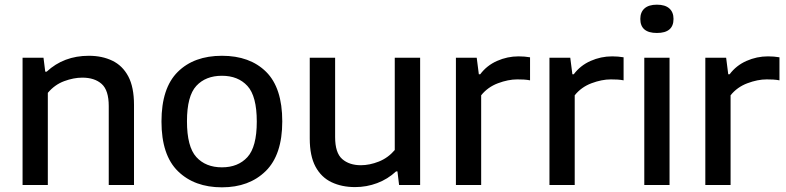

<svg xmlns="http://www.w3.org/2000/svg" viewBox="-20 -791 3360 821"><path d="M76.5 0V-544H166L173.5 -484.5H179.5Q252.5 -552.5 360 -552.5Q416.5 -552.5 460.2 -531.5Q504 -510.5 528.5 -464.5Q553 -418.5 553 -342.5V0H445V-337.5Q445 -405 414.8 -432Q384.5 -459 332 -459Q295 -459 254.5 -444Q214 -429 184.5 -394V0Z M929 10Q811.5 10 741 -58.8Q670.5 -127.5 670.5 -271.5Q670.5 -414.5 740 -483.5Q809.5 -552.5 929 -552.5Q1048.5 -552.5 1117.8 -484Q1187 -415.5 1187 -272Q1187 -129 1116.2 -59.5Q1045.5 10 929 10ZM929 -75.5Q998 -75.5 1038 -119.2Q1078 -163 1078 -271Q1078 -380 1038 -423.5Q998 -467 929 -467Q859.5 -467 819.5 -423.8Q779.5 -380.5 779.5 -272.5Q779.5 -163.5 819.5 -119.5Q859.5 -75.5 929 -75.5Z M1498.5 9Q1441.5 9 1397.8 -11.8Q1354 -32.5 1329.2 -78.2Q1304.5 -124 1304.5 -199V-544H1413V-205Q1413 -137.5 1443.2 -111Q1473.5 -84.5 1523 -84.5Q1560.5 -84.5 1600 -100.2Q1639.5 -116 1668 -149.5V-544H1776.5V0H1686.5L1679.5 -58H1673.5Q1638 -25 1592.8 -8Q1547.5 9 1498.5 9Z M1929.5 0V-544H2018.5L2027.5 -473.5H2033.5Q2061.5 -511 2105.5 -530.5Q2149.5 -550 2197.5 -550Q2223 -550 2246.5 -546V-447.5Q2233.5 -450 2219.8 -450.8Q2206 -451.5 2192 -451.5Q2153 -451.5 2109.2 -435Q2065.5 -418.5 2037.5 -383.5V0Z M2329.5 0V-544H2418.5L2427.5 -473.5H2433.5Q2461.5 -511 2505.5 -530.5Q2549.5 -550 2597.5 -550Q2623 -550 2646.5 -546V-447.5Q2633.5 -450 2619.8 -450.8Q2606 -451.5 2592 -451.5Q2553 -451.5 2509.2 -435Q2465.5 -418.5 2437.5 -383.5V0Z M2735 0V-544H2843V0ZM2789 -650Q2718 -650 2718 -710Q2718 -739 2736 -755Q2754 -771 2789 -771Q2824 -771 2842 -755Q2860 -739 2860 -710Q2860 -650 2789 -650Z M2996 0V-544H3085L3094 -473.5H3100Q3128 -511 3172 -530.5Q3216 -550 3264 -550Q3289.5 -550 3313 -546V-447.5Q3300 -450 3286.2 -450.8Q3272.5 -451.5 3258.5 -451.5Q3219.5 -451.5 3175.8 -435Q3132 -418.5 3104 -383.5V0Z"/></svg>

Font: Encode Sans SemiExpanded SemiExpanded Medium
Style: Regular
Weight: 500
Width: 6
Designer: Multiple Designers
Foundry: Impallari Type
Version: Version 3.000; ttfautohint (v1.8.3) -l 8 -r 50 -G 200 -x 14 